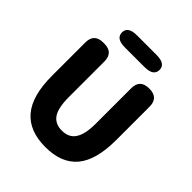

<svg xmlns="http://www.w3.org/2000/svg" viewBox="-252 -1095 1268 1268"><g transform="rotate(45 381.5 -461.0)"><path d="M82 -350V-661Q82 -745 166 -745H176Q260 -745 260 -661V-331Q260 -228 290.5 -184Q321 -140 384 -140Q447 -140 477 -183Q510 -229 510 -331V-661Q510 -745 594 -745H598Q682 -745 682 -661V-350Q682 -163 608 -74.5Q534 14 383.5 14Q233 14 157.5 -75Q82 -164 82 -350ZM290 -823Q206 -823 206 -880Q206 -936 290 -936H473Q557 -936 557 -880Q557 -823 473 -823Z"/></g></svg>

Font: Resource Han Rounded KR Heavy
Style: Regular
Weight: 900
Designer: Cyano Hao (round all glyphs); Ryoko NISHIZUKA 西塚涼子 (kana, bopomofo & ideographs); Paul D. Hunt (Latin, Greek & Cyrillic)
Foundry: Cyano Hao
Version: 0.990